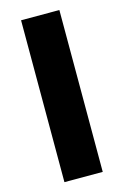

<svg xmlns="http://www.w3.org/2000/svg" viewBox="-109 -744 511 794"><g transform="rotate(-15 146.5 -346.5)"><path d="M229 -693V0H65V-693Z"/></g></svg>

Font: FiraGO
Style: Bold
Weight: 700
Designer: bBox Type
Foundry: bBox Type GmbH
Version: Version 1.001;PS 001.001;hotconv 1.0.88;makeotf.lib2.5.64775